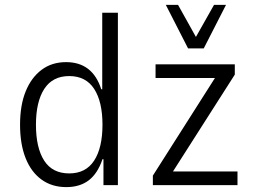

<svg xmlns="http://www.w3.org/2000/svg" viewBox="-20 -757 1043 785"><path d="M251 8Q192 8 149.5 -23Q107 -54 84.5 -111Q62 -168 62 -247Q62 -327 85 -383.5Q108 -440 150 -471.5Q192 -503 250 -503Q304 -503 340 -475.5Q376 -448 394 -392H398V-705H462V0H403V-106H399Q379 -47 342.5 -19.5Q306 8 251 8ZM263 -48Q331 -48 365 -100.5Q399 -153 399 -247Q399 -341 365 -393.5Q331 -446 263 -446Q195 -446 161 -393.5Q127 -341 127 -247Q127 -153 160.5 -100.5Q194 -48 263 -48ZM605 0V-39L874 -462L882 -438H616V-494H940V-452L670 -29L663 -56H951V0ZM749 -559 658 -737H708L781 -606L855 -737H904L813 -559Z"/></svg>

Font: Nunito Sans 7pt Condensed Light
Style: Regular
Weight: 300
Width: 3
Designer: Vernon Adams
Foundry: Vernon Adams
Version: Version 3.101;gftools[0.9.27]